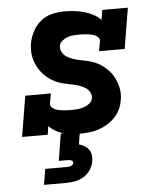

<svg xmlns="http://www.w3.org/2000/svg" viewBox="-54 -584 707 851"><g transform="rotate(-5 300.0 -159.0)"><path d="M283 8Q264 8 245.5 6Q227 4 209 -1.5Q191 -7 176 -16Q161 -25 149 -38L143 0H29L59 -181H173L165 -136Q164 -127 170 -120.5Q176 -114 184 -110.5Q192 -107 200.5 -105Q209 -103 218 -102Q227 -101 236 -100.5Q245 -100 254 -100Q268 -100 282 -101Q296 -102 310.5 -106.5Q325 -111 337.5 -120.5Q350 -130 352 -144Q352 -144 352 -144Q352 -144 352 -144Q355 -159 347 -172Q339 -185 326.5 -192.5Q314 -200 300 -204.5Q286 -209 271.5 -212Q257 -215 242.5 -218Q228 -221 214.5 -225.5Q201 -230 188.5 -237Q176 -244 164.5 -253Q153 -262 143.5 -272.5Q134 -283 126.5 -295Q119 -307 113.5 -320.5Q108 -334 105 -348.5Q102 -363 102 -378Q102 -393 104 -408Q109 -436 122.5 -462Q136 -488 158.5 -506.5Q181 -525 209 -531.5Q237 -538 264 -538Q287 -538 309 -535.5Q331 -533 352 -527Q373 -521 392 -511Q411 -501 425 -486L432 -530H546L516 -349H402L410 -394Q411 -403 405 -409.5Q399 -416 391.5 -419.5Q384 -423 375 -425Q366 -427 357 -428Q348 -429 339 -429.5Q330 -430 321 -430Q308 -430 295 -429Q282 -428 269 -423.5Q256 -419 244.5 -409.5Q233 -400 231 -387Q229 -372 236.5 -359Q244 -346 256 -338.5Q268 -331 282 -326Q296 -321 310 -318Q324 -315 339 -312Q354 -309 367.5 -304.5Q381 -300 393.5 -293.5Q406 -287 417 -278Q428 -269 438 -259Q448 -249 455.5 -237Q463 -225 468.5 -212Q474 -199 477.5 -184.5Q481 -170 481.5 -155Q482 -140 479 -125Q476 -104 466.5 -84Q457 -64 441.5 -48Q426 -32 406.5 -20.5Q387 -9 366.5 -2.5Q346 4 325 6Q304 8 283 8ZM107 220 119 150H219Q227 150 235 146.5Q243 143 245 135Q246 127 239 123.5Q232 120 224 120H182L201 0H286L277 55Q290 58 301.5 65Q313 72 320.5 82.5Q328 93 330 107Q332 121 329 135Q326 154 314.5 172Q303 190 285 201Q267 212 247 216Q227 220 207 220Z"/></g></svg>

Font: Iosevka Slab XBdExObl
Style: Regular
Weight: 800
Width: 7
Italic angle: -9°
Monospace: yes
Designer: Belleve Invis
Foundry: Belleve Invis
Version: Version 11.1.0; ttfautohint (v1.8.3)